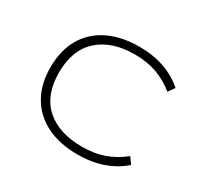

<svg xmlns="http://www.w3.org/2000/svg" viewBox="-149 -909 1166 1113"><g transform="rotate(30 433.5 -352.5)"><path d="M486 8Q367 8 280 -35Q193 -78 146 -159Q99 -240 99 -352Q99 -465 145.5 -546Q192 -627 280 -670Q368 -713 488 -713Q580 -713 655.5 -686.5Q731 -660 787 -610L757 -568Q698 -615 633.5 -638Q569 -661 487 -661Q333 -661 245 -581.5Q157 -502 157 -351Q157 -200 244.5 -122Q332 -44 487 -44Q569 -44 633.5 -67Q698 -90 757 -137L787 -95Q731 -45 655 -18.5Q579 8 486 8Z"/></g></svg>

Font: Nunito Sans 7pt Expanded ExtraLight
Style: Regular
Weight: 250
Width: 7
Designer: Vernon Adams
Foundry: Vernon Adams
Version: Version 3.101;gftools[0.9.27]